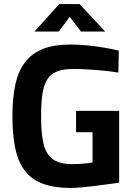

<svg xmlns="http://www.w3.org/2000/svg" viewBox="-20 -914 657 944"><path d="M328 10Q242 10 186 -12.5Q130 -35 98.5 -79.5Q67 -124 54 -189.5Q41 -255 41 -341Q41 -432 55.5 -498.5Q70 -565 103.5 -608.5Q137 -652 191.5 -673.5Q246 -695 326 -695Q367 -695 411.5 -690.5Q456 -686 496.5 -679Q537 -672 564 -665L562 -557Q534 -562 494.5 -566Q455 -570 414 -572.5Q373 -575 340 -575Q290 -575 258.5 -562Q227 -549 210.5 -520.5Q194 -492 188 -447.5Q182 -403 182 -341Q182 -262 193.5 -209.5Q205 -157 238.5 -132Q272 -107 335 -107Q351 -107 369.5 -108Q388 -109 405.5 -111Q423 -113 435 -115V-264H354V-369H566V-16Q544 -13 513 -8.5Q482 -4 448.5 0Q415 4 383.5 7Q352 10 328 10ZM150 -759 271 -894H371L497 -759H378L323 -831L269 -759Z"/></svg>

Font: Cairo Play
Style: Bold
Weight: 700
Version: Version 3.119